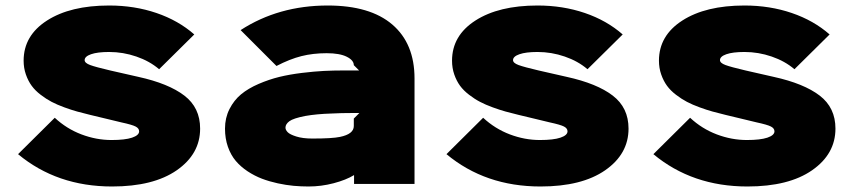

<svg xmlns="http://www.w3.org/2000/svg" viewBox="-20 -659 3067 690"><path d="M699.2 -196.8Q699.2 -105.5 615.2 -47.1Q531.2 11.2 382.8 11.2Q184.6 11.2 44.9 -105L176.8 -235.8Q219.2 -196.3 272.7 -176Q326.2 -155.8 380.9 -155.8Q429.2 -155.8 454.6 -164.3Q480 -172.9 480 -187Q480 -197.8 467.3 -204.3Q454.6 -210.9 416 -219.2Q410.6 -220.2 361.3 -232.4Q312 -244.6 304.2 -246.1Q277.8 -252.4 257.6 -258.1Q237.3 -263.7 211.2 -273.2Q185.1 -282.7 165.5 -293Q146 -303.2 126.2 -318.4Q106.4 -333.5 93.8 -350.8Q81.1 -368.2 73 -391.4Q64.9 -414.6 64.9 -440.9Q64.9 -531.2 148.9 -585.2Q232.9 -639.2 372.1 -639.2Q463.4 -639.2 542.2 -612.3Q621.1 -585.4 678.2 -535.2L551.8 -410.2Q517.6 -439.5 470 -455.8Q422.4 -472.2 372.1 -472.2Q330.1 -472.2 307.1 -464.1Q284.2 -456.1 284.2 -442.9Q284.2 -432.6 304 -425.3Q323.7 -418 376 -405.8L477.1 -382.8Q585.9 -358.9 642.6 -315.4Q699.2 -272 699.2 -196.8Z M1251.5 -232.9 1271.5 -252.9H1249.5Q1204.6 -252.9 1170.4 -251Q1118.7 -249.5 1076.7 -242.2Q1034.2 -233.9 1020 -223.4Q1005.9 -212.9 1005.9 -200.2Q1005.9 -192.4 1013.7 -184.1Q1021.5 -175.8 1044.7 -168.5Q1067.9 -161.1 1102.5 -161.1Q1173.8 -161.1 1201.7 -167Q1251.5 -177.2 1251.5 -206.1ZM1469.7 -377V2H1252.4V-29.8Q1223.6 -12.2 1179 -0.5Q1134.3 11.2 1088.9 11.2Q1062 11.2 1035.2 8.8Q1008.3 6.3 978 -0.2Q947.8 -6.8 921.4 -16.8Q895 -26.9 870.1 -43.2Q845.2 -59.6 827.4 -80.6Q809.6 -101.6 799.1 -131.3Q788.6 -161.1 788.6 -196.8Q788.6 -235.4 804.7 -267.1Q820.8 -298.8 846.4 -320.1Q872.1 -341.3 909.4 -357.4Q946.8 -373.5 983.9 -382.6Q1021 -391.6 1065.2 -397Q1109.4 -402.3 1143.8 -404.1Q1178.2 -405.8 1214.8 -405.8H1270.5L1251.5 -424.8Q1251.5 -442.4 1226.1 -455.1Q1200.7 -467.8 1153.8 -467.8Q1105 -467.8 1063.2 -457.3Q1021.5 -446.8 973.6 -421.9L844.7 -550.8Q981 -639.2 1157.7 -639.2Q1310.1 -639.2 1389.9 -570.8Q1469.7 -502.4 1469.7 -377Z M2238.8 -196.8Q2238.8 -105.5 2154.8 -47.1Q2070.8 11.2 1922.4 11.2Q1724.1 11.2 1584.5 -105L1716.3 -235.8Q1758.8 -196.3 1812.3 -176Q1865.7 -155.8 1920.4 -155.8Q1968.8 -155.8 1994.1 -164.3Q2019.5 -172.9 2019.5 -187Q2019.5 -197.8 2006.8 -204.3Q1994.1 -210.9 1955.6 -219.2Q1950.2 -220.2 1900.9 -232.4Q1851.6 -244.6 1843.8 -246.1Q1817.4 -252.4 1797.1 -258.1Q1776.9 -263.7 1750.7 -273.2Q1724.6 -282.7 1705.1 -293Q1685.5 -303.2 1665.8 -318.4Q1646 -333.5 1633.3 -350.8Q1620.6 -368.2 1612.5 -391.4Q1604.5 -414.6 1604.5 -440.9Q1604.5 -531.2 1688.5 -585.2Q1772.5 -639.2 1911.6 -639.2Q2002.9 -639.2 2081.8 -612.3Q2160.6 -585.4 2217.8 -535.2L2091.3 -410.2Q2057.1 -439.5 2009.5 -455.8Q1961.9 -472.2 1911.6 -472.2Q1869.6 -472.2 1846.7 -464.1Q1823.7 -456.1 1823.7 -442.9Q1823.7 -432.6 1843.5 -425.3Q1863.3 -418 1915.5 -405.8L2016.6 -382.8Q2125.5 -358.9 2182.1 -315.4Q2238.8 -272 2238.8 -196.8Z M2982.4 -196.8Q2982.4 -105.5 2898.4 -47.1Q2814.5 11.2 2666 11.2Q2467.8 11.2 2328.1 -105L2460 -235.8Q2502.4 -196.3 2555.9 -176Q2609.4 -155.8 2664.1 -155.8Q2712.4 -155.8 2737.8 -164.3Q2763.2 -172.9 2763.2 -187Q2763.2 -197.8 2750.5 -204.3Q2737.8 -210.9 2699.2 -219.2Q2693.8 -220.2 2644.5 -232.4Q2595.2 -244.6 2587.4 -246.1Q2561 -252.4 2540.8 -258.1Q2520.5 -263.7 2494.4 -273.2Q2468.3 -282.7 2448.7 -293Q2429.2 -303.2 2409.4 -318.4Q2389.6 -333.5 2377 -350.8Q2364.3 -368.2 2356.2 -391.4Q2348.1 -414.6 2348.1 -440.9Q2348.1 -531.2 2432.1 -585.2Q2516.1 -639.2 2655.3 -639.2Q2746.6 -639.2 2825.4 -612.3Q2904.3 -585.4 2961.4 -535.2L2835 -410.2Q2800.8 -439.5 2753.2 -455.8Q2705.6 -472.2 2655.3 -472.2Q2613.3 -472.2 2590.3 -464.1Q2567.4 -456.1 2567.4 -442.9Q2567.4 -432.6 2587.2 -425.3Q2606.9 -418 2659.2 -405.8L2760.3 -382.8Q2869.1 -358.9 2925.8 -315.4Q2982.4 -272 2982.4 -196.8Z"/></svg>

Font: Sinkin Sans 900 X Black
Style: Regular
Weight: 950
Designer: Keith Bates
Foundry: K-Type
Version: Sinkin Sans (version 1.0)  by Keith Bates   •   © 2014   www